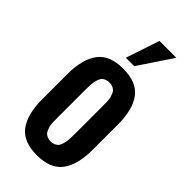

<svg xmlns="http://www.w3.org/2000/svg" viewBox="-271 -935 1008 1008"><g transform="rotate(45 233.0 -431.0)"><path d="M283.7 -124Q292.5 -146.5 293.9 -168.5Q295.4 -190.4 295.4 -218.8V-406.2Q295.9 -464.8 292 -477.5Q288.1 -490.2 283.7 -501Q279.3 -511.7 272.5 -517.6Q265.6 -523.4 255.9 -527.3Q246.1 -531.2 232.9 -531.2Q219.7 -531.2 210 -527.3Q200.2 -523.4 193.4 -517.6Q186.5 -511.7 182.1 -501Q173.3 -478.5 171.9 -456.5Q170.4 -434.6 170.4 -406.2V-218.8Q169.9 -160.2 173.8 -147.5Q177.7 -134.8 182.1 -124Q186.5 -113.3 193.4 -107.4Q200.2 -101.6 210 -97.7Q219.7 -93.8 232.9 -93.8Q246.1 -93.8 255.9 -97.7Q265.6 -101.6 272.5 -107.4Q279.3 -113.3 283.7 -124ZM45.4 -218.8V-406.2Q45.4 -516.6 88.9 -575.2Q132.3 -633.8 232.9 -633.8Q333.5 -633.8 377 -575.2Q420.4 -516.6 420.4 -406.2V-218.8Q420.4 -108.4 377 -49.8Q333.5 8.8 232.9 8.8Q132.3 8.8 88.9 -49.8Q45.4 -108.4 45.4 -218.8ZM201.7 -683.6 264.2 -871.1H389.2L264.2 -683.6Z"/></g></svg>

Font: Oswald-Regular
Style: Regular
Weight: 400
Designer: vernon adams
Foundry: vernon adams
Version: Version 2.002; ttfautohint (v0.92.18-e454-dirty) -l 8 -r 50 